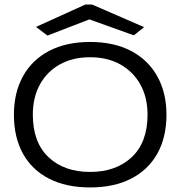

<svg xmlns="http://www.w3.org/2000/svg" viewBox="-20 -811 790 842"><path d="M375 11Q270 11 195 -27.5Q120 -66 80.5 -137.5Q41 -209 41 -308Q41 -404 80.5 -476Q120 -548 195 -587.5Q270 -627 375 -627Q480 -627 555 -587.5Q630 -548 670 -476Q710 -404 710 -308Q710 -209 670 -137.5Q630 -66 555 -27.5Q480 11 375 11ZM375 -57Q489 -57 558 -122Q627 -187 627 -308Q627 -384 595.5 -440.5Q564 -497 507.5 -528.5Q451 -560 375 -560Q299 -560 242.5 -528.5Q186 -497 155 -440.5Q124 -384 124 -308Q124 -187 192.5 -122Q261 -57 375 -57ZM188 -655 138 -693 354 -791H384L612 -692L567 -656L372 -726Z"/></svg>

Font: Inconsolata ExtraExpanded
Style: Regular
Weight: 400
Width: 8
Monospace: yes
Designer: Raph Levien, Cyreal, Brenton Simpson
Foundry: Raph Levien, Cyreal, Google
Version: Version 3.000; ttfautohint (v1.8.2.53-6de2)